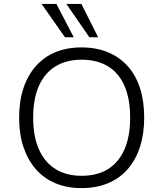

<svg xmlns="http://www.w3.org/2000/svg" viewBox="-20 -956 838 984"><path d="M398 8Q324 8 265 -16.5Q206 -41 164.5 -88Q123 -135 100.5 -201.5Q78 -268 78 -352Q78 -437 100 -503.5Q122 -570 163.5 -617Q205 -664 264 -688.5Q323 -713 398 -713Q473 -713 532.5 -688.5Q592 -664 634 -617.5Q676 -571 697.5 -504.5Q719 -438 719 -353Q719 -269 697 -202Q675 -135 633.5 -88Q592 -41 532.5 -16.5Q473 8 398 8ZM398 -55Q478 -55 533 -89Q588 -123 617.5 -189.5Q647 -256 647 -353Q647 -450 618 -516Q589 -582 533.5 -616Q478 -650 398 -650Q320 -650 264.5 -616Q209 -582 179.5 -516Q150 -450 150 -353Q150 -257 179.5 -190.5Q209 -124 264.5 -89.5Q320 -55 398 -55ZM438 -765 320 -936H397L483 -765ZM313 -765 193 -936H269L358 -765Z"/></svg>

Font: Nunito Sans 8pt Light
Style: Regular
Weight: 300
Version: Version 3.101;gftools[0.9.27]